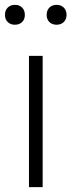

<svg xmlns="http://www.w3.org/2000/svg" viewBox="-52 -772 294 792"><path d="M67.5 0V-541.5H124V0ZM181.5 -670Q163 -670 151.8 -681Q140.5 -692 140.5 -710.5Q140.5 -729.5 151.8 -740.8Q163 -752 181.5 -752Q199.5 -752 211 -740.8Q222.5 -729.5 222.5 -710.5Q222.5 -692 211 -681Q199.5 -670 181.5 -670ZM9.5 -670Q-8.5 -670 -20 -681Q-31.5 -692 -31.5 -710.5Q-31.5 -729.5 -20 -740.8Q-8.5 -752 9.5 -752Q28 -752 39.2 -740.8Q50.5 -729.5 50.5 -710.5Q50.5 -692 39.2 -681Q28 -670 9.5 -670Z"/></svg>

Font: Encode Sans Condensed Condensed Light
Style: Regular
Weight: 300
Width: 3
Designer: Multiple Designers
Foundry: Impallari Type
Version: Version 3.000; ttfautohint (v1.8.3) -l 8 -r 50 -G 200 -x 14 